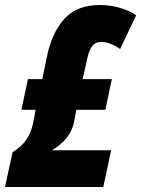

<svg xmlns="http://www.w3.org/2000/svg" viewBox="-32 -744 562 764"><path d="M-12.2 0 18.1 -138.2Q53.2 -160.6 72 -187Q90.8 -213.4 100.1 -255.9L109.9 -307.1H53.2L79.1 -429.2H136.2L157.2 -529.8Q176.8 -617.7 225.8 -670.9Q274.9 -724.1 366.2 -724.1Q403.8 -724.1 443.1 -713.4Q482.4 -702.6 509.8 -683.1L445.8 -548.8Q427.7 -562.5 407.7 -569.8Q387.7 -577.1 372.1 -577.1Q347.2 -577.1 334.5 -560.1Q321.8 -543 314.9 -509.8L296.9 -429.2H413.1L387.2 -307.1H272L262.2 -256.8Q255.4 -222.7 232.2 -194.3Q209 -166 174.8 -146H410.2L378.9 0Z"/></svg>

Font: Open Sans Condensed ExtraBold
Style: Italic
Weight: 800
Width: 3
Italic angle: -12°
Designer: Monotype Design Team
Foundry: Monotype Imaging Inc.
Version: Version 3.003; ttfautohint (v1.8.4)